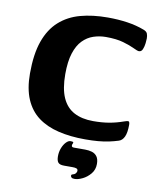

<svg xmlns="http://www.w3.org/2000/svg" viewBox="-95 -725 843 1030"><g transform="rotate(10 326.5 -210.0)"><path d="M401 13Q320.9 13 255.7 -2.5Q190.5 -18 144.3 -52.2Q98.1 -86.5 73.4 -143.8Q48.7 -201.1 48.7 -284.1Q48.7 -389.9 73.7 -460.4Q98.8 -531 146 -573.3Q193.2 -615.7 259.3 -633.8Q325.5 -652 408.2 -652Q465.5 -652 515.4 -644.6Q565.2 -637.3 608.3 -620.8Q625.1 -614.5 629.2 -603.2Q633.4 -591.9 633.4 -577.1Q633.4 -569.4 631.5 -551.4Q629.6 -533.5 623.3 -518.2Q617.1 -502.9 603.5 -502.9Q595.2 -502.9 572.6 -514Q550 -525.1 511.9 -536.2Q473.8 -547.3 416.4 -547.3Q381.3 -547.3 348.7 -536.3Q316 -525.4 290.5 -499.2Q265 -473.1 250.4 -427.7Q235.8 -382.4 235.8 -313.7Q235.8 -234.1 257.7 -185.1Q279.6 -136.1 322.4 -113.5Q365.1 -90.9 426.5 -90.9Q474.6 -90.9 513 -97.5Q551.4 -104.1 590 -117.8Q606.7 -123.5 611.5 -123.5Q620.5 -123.5 620.5 -105Q620.5 -61.8 610.1 -39.6Q599.7 -17.4 581.1 -11.6Q556 -3.6 529.3 2Q502.6 7.6 471.6 10.3Q440.7 13 401 13ZM382.4 231.8Q370.4 231.8 365.6 227.6Q360.9 223.5 360.9 217.7Q360.9 212 366.6 210.2Q377.5 208 383.8 201.2Q390.1 194.3 390.1 185.9Q390.1 177.5 382.7 174.5Q375.2 171.5 362.1 171.5H314.8Q290.4 171.5 282 160.9Q273.6 150.4 273.6 127.6Q273.6 103.7 281.7 82.8Q289.9 61.8 302.3 48.9Q314.7 36 325.8 36Q329.5 36 335.7 36.6Q341.8 37.2 341.8 41Q341.8 44.2 339.6 48.2Q337.3 52.2 337.3 57.8Q337.3 67 349.6 67H411.8Q431 67 448.1 72Q465.3 77 476 91.2Q486.8 105.3 486.8 132.4Q486.8 163.4 468.3 185.8Q449.7 208.2 425.4 220Q401.2 231.8 382.4 231.8Z"/></g></svg>

Font: Briem Hand Thin
Style: Regular
Weight: 100
Designer: Gunnlaugur SE Briem, Eben Sorkin
Foundry: Sorkin Type Co.
Version: Version 1.003